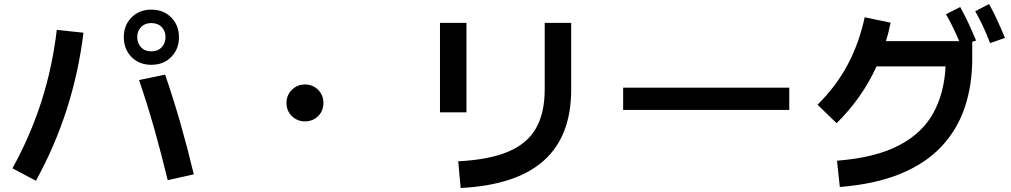

<svg xmlns="http://www.w3.org/2000/svg" viewBox="-20 -873 5040 957"><path d="M734 -550Q674 -550 635.5 -589Q597 -628 597 -688Q597 -747 635.5 -786Q674 -825 734 -825Q795 -825 833.5 -786Q872 -747 872 -688Q872 -628 833.5 -589Q795 -550 734 -550ZM734 -617Q767 -617 786 -637.5Q805 -658 805 -688Q805 -718 786 -738Q767 -758 734 -758Q702 -758 683 -738Q664 -718 664 -688Q664 -658 683 -637.5Q702 -617 734 -617ZM159 28 42 -34Q131 -195 186 -366Q241 -537 263 -724L396 -710Q348 -315 159 28ZM803 -501Q844 -382 879.5 -258Q915 -134 946 -4L816 25Q784 -107 749 -231Q714 -355 673 -474Z M1500 -268Q1462 -268 1435 -294Q1408 -320 1408 -360Q1408 -399 1435 -425.5Q1462 -452 1500 -452Q1539 -452 1565.5 -425.5Q1592 -399 1592 -360Q1592 -320 1565.5 -294Q1539 -268 1500 -268Z M2305 -313H2173V-759H2305ZM2276 64 2264 -69Q2418 -77 2513 -117Q2608 -157 2651.5 -233.5Q2695 -310 2695 -426V-759H2827V-426Q2827 -194 2690 -72Q2553 50 2276 64Z M3914 -436V-325H3086V-436Z M4915 -658Q4896 -708 4878 -745.5Q4860 -783 4841 -817L4910 -853Q4933 -811 4952.5 -768.5Q4972 -726 4989 -684ZM4166 59 4152 -72Q4343 -87 4460 -148Q4577 -209 4632 -309.5Q4687 -410 4693 -542H4349Q4277 -384 4150 -259L4055 -351Q4147 -442 4204.5 -549.5Q4262 -657 4290 -787L4419 -760Q4410 -713 4396 -668H4761Q4728 -746 4695 -802L4766 -838Q4789 -797 4808.5 -754.5Q4828 -712 4845 -671L4826 -665V-581Q4826 -448 4788.5 -337Q4751 -226 4672 -142Q4593 -58 4467.5 -6.5Q4342 45 4166 59Z"/></svg>

Font: Murecho SemiBold
Style: Regular
Weight: 600
Designer: Neil Summerour
Foundry: Positype
Version: Version 1.010; ttfautohint (v1.8.3)